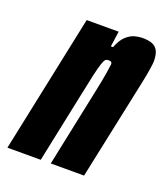

<svg xmlns="http://www.w3.org/2000/svg" viewBox="-124 -592 581 666"><g transform="rotate(20 166.5 -259.0)"><path d="M-21 0 86 -510H204L196 -453H204Q215 -482 230.5 -496Q246 -510 261.5 -514Q277 -518 289 -518Q313 -518 327 -512Q341 -506 347.5 -492Q354 -478 354 -455Q354 -448 350.5 -425Q347 -402 341 -374L262 0H139L198 -282Q209 -334 213 -359Q217 -384 218 -394Q218 -399 216.5 -401.5Q215 -404 211.5 -404.5Q208 -405 203 -405Q198 -405 194 -401.5Q190 -398 185 -383.5Q180 -369 172.5 -336Q165 -303 153 -244L102 0Z"/></g></svg>

Font: Saira UltraCondensed Black
Style: Italic
Weight: 900
Width: 1
Italic angle: -12°
Designer: Hector Gatti with collaboration of the Omnibus-Type team
Foundry: Omnibus-Type
Version: Version 1.101